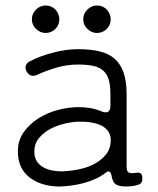

<svg xmlns="http://www.w3.org/2000/svg" viewBox="-20 -670 575 699"><path d="M146 -550Q126 -550 111 -565Q96 -579 96 -600Q96 -620 111 -635Q126 -650 146 -650Q167 -650 182 -635Q196 -619 196 -600Q196 -579 181.5 -564.5Q167 -550 146 -550ZM333 -550Q313 -550 298 -565Q283 -579 283 -600Q283 -620 298 -635Q313 -650 333 -650Q354 -650 369 -635Q383 -619 383 -600Q383 -579 368.5 -564.5Q354 -550 333 -550ZM202 9Q133 10 89 -23Q45 -56 45 -119Q45 -159 66.5 -189Q88 -219 120.5 -239.5Q153 -260 192 -270Q231 -280 265 -280Q314 -280 348 -265Q357 -261 365 -261Q382 -261 382 -286V-327Q382 -360 375.5 -381Q369 -402 354.5 -414Q340 -426 318 -430.5Q296 -435 264 -435Q225 -435 188 -424.5Q151 -414 116 -398Q109 -394 101 -394Q86 -394 78 -408Q71 -419 73.5 -429.5Q76 -440 87 -446Q125 -466 173.5 -478.5Q222 -491 264 -491Q309 -491 342.5 -483Q376 -475 397.5 -456Q419 -437 430 -405.5Q441 -374 441 -327V-62Q441 -43 452 -41Q455 -39 461.5 -39.5Q468 -40 477 -41Q498 -44 498 -24V-16Q498 -3 485 2L471 6Q455 9 439 9Q406 9 395 -5Q389 -14 386 -31Q383 -46 375 -46Q371 -46 363 -40Q348 -28 328 -19Q308 -10 286.5 -4Q265 2 243 5Q221 8 202 9ZM205 -46Q226 -47 247.5 -50Q269 -53 289 -59Q309 -65 327.5 -75.5Q346 -86 361 -102Q385 -127 383 -166Q380 -197 349 -213Q317 -228 269 -227Q246 -227 217.5 -220.5Q189 -214 164 -201Q139 -188 122 -167.5Q105 -147 105 -118Q105 -97 114 -83Q123 -69 137.5 -61Q152 -53 169.5 -49.5Q187 -46 205 -46Z"/></svg>

Font: Higure Gothic
Style: Regular
Weight: 400
Designer: Yoshimichi Ohira
Foundry: Positype
Version: Version 1.000